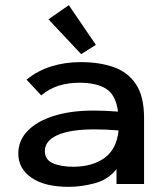

<svg xmlns="http://www.w3.org/2000/svg" viewBox="-20 -714 640 745"><path d="M247 11Q153 11 102 -24.5Q51 -60 51 -118Q51 -168 86.5 -205.5Q122 -243 188 -264Q254 -285 344 -285Q363 -285 388 -284Q413 -283 438 -281Q429 -347 391 -370Q353 -393 288 -393Q246 -393 209.5 -382Q173 -371 140 -344L83 -405Q126 -440 179.5 -456.5Q233 -473 293 -473Q365 -473 420 -454Q475 -435 507 -388Q539 -341 539 -256V0H432V-58Q400 -17 348 -3Q296 11 247 11ZM154 -128Q154 -94 185.5 -80.5Q217 -67 263 -67Q339 -67 386 -101.5Q433 -136 440 -208Q390 -212 347 -212Q253 -212 203.5 -190Q154 -168 154 -128ZM295 -504 168 -639 247 -694 352 -540Z"/></svg>

Font: Inconsolata Expanded SemiBold
Style: Regular
Weight: 600
Width: 7
Monospace: yes
Designer: Raph Levien, Cyreal, Brenton Simpson
Foundry: Raph Levien, Cyreal, Google
Version: Version 3.001; ttfautohint (v1.8.2.53-6de2)